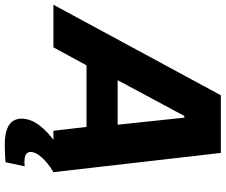

<svg xmlns="http://www.w3.org/2000/svg" viewBox="-132 -638 928 789"><g transform="rotate(90 331.5 -244.0)"><path d="M-43 0 329 -688H566L645 0H475L459 -136H206L132 0ZM267 -264H450L421 -538H414ZM534 200Q493 200 469 191Q445 182 435 166.5Q425 151 425 132Q425 94 452.5 57.5Q480 21 527 -10L645 0Q627 10 608 25.5Q589 41 575.5 59Q562 77 562 94Q562 105 570.5 112Q579 119 603 119Q605 119 609.5 119Q614 119 621 118L604 197Q589 198 570 199Q551 200 534 200Z"/></g></svg>

Font: Saira Thin
Style: Bold Italic
Weight: 700
Italic angle: -12°
Version: Version 1.101